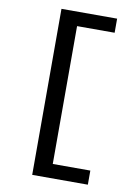

<svg xmlns="http://www.w3.org/2000/svg" viewBox="-105 -870 831 1140"><g transform="rotate(10 310.0 -300.5)"><path d="M171 200H506.5V115H280V-716H506.5V-801H171Z"/></g></svg>

Font: Monaspace Krypton Medium
Style: Regular
Weight: 500
Designer: Riley Cran & the Lettermatic Team
Foundry: Lettermatic
Version: Version 1.101 (Monaspace Krypton)